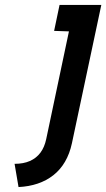

<svg xmlns="http://www.w3.org/2000/svg" viewBox="-20 -720 430 777"><path d="M271 -140 390 -700H221L199 -595L259 -593L167 -157Q160 -124 143.5 -102Q127 -80 101 -68.5Q75 -57 39 -57L55 37Q97 35 132.5 23Q168 11 196 -11Q224 -33 243 -65.5Q262 -98 271 -140Z"/></svg>

Font: Advent Pro
Style: Bold Italic
Weight: 700
Italic angle: -12°
Designer: VivaRado, Andreas Kalpakidis
Foundry: VivaRado, Andreas Kalpakidis
Version: Version 3.000